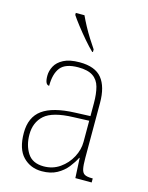

<svg xmlns="http://www.w3.org/2000/svg" viewBox="-117 -839 708 921"><g transform="rotate(15 237.0 -378.0)"><path d="M181 10Q125 10 88 -28Q51 -66 51 -146Q51 -224 102.5 -261.5Q154 -299 264 -303L339 -306V-371Q339 -417 330 -450Q321 -483 295.5 -500Q270 -517 223 -517Q159 -517 134.5 -486Q110 -455 110 -395Q89 -395 89 -440Q89 -464 101.5 -487.5Q114 -511 143.5 -526.5Q173 -542 223 -542Q300 -542 333.5 -500.5Q367 -459 367 -379V-107Q367 -70 371 -51.5Q375 -33 386.5 -26.5Q398 -20 422 -20H427V0H346L341 -99H339Q327 -75 307 -49.5Q287 -24 256 -7Q225 10 181 10ZM184 -15Q229 -15 264 -39.5Q299 -64 319 -101.5Q339 -139 339 -178V-283L262 -280Q159 -277 119 -241.5Q79 -206 79 -145Q79 -92 103.5 -53.5Q128 -15 184 -15ZM267 -606Q248 -624 223.5 -652.5Q199 -681 176.5 -710Q154 -739 143 -756V-766H186Q196 -744 210.5 -717Q225 -690 241.5 -664Q258 -638 271 -619V-606Z"/></g></svg>

Font: Noto Serif Georgian SemiCondensed Thin
Style: Regular
Weight: 100
Width: 4
Designer: Monotype Design Team, Akaki Razmadze
Foundry: Google LLC
Version: Version 2.003; ttfautohint (v1.8.4.7-5d5b)